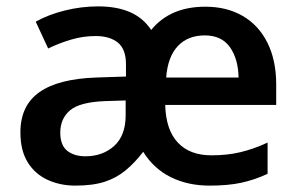

<svg xmlns="http://www.w3.org/2000/svg" viewBox="-20 -572 933 602"><path d="M624 -551Q691 -551 741 -522Q791 -493 818.5 -438Q846 -383 846 -307V-243H498Q500 -165 537.5 -125Q575 -85 643 -85Q693 -85 734.5 -95Q776 -105 819 -125V-27Q778 -8 736.5 1Q695 10 637 10Q569 10 515.5 -16.5Q462 -43 429 -96Q403 -62 374 -38Q345 -14 308 -2Q271 10 216 10Q169 10 129.5 -8Q90 -26 67 -63Q44 -100 44 -157Q44 -241 103.5 -283Q163 -325 283 -329L375 -332V-370Q375 -418 349.5 -438.5Q324 -459 280 -459Q241 -459 203.5 -448Q166 -437 131 -420L92 -504Q131 -526 183 -539Q235 -552 288 -552Q346 -552 387.5 -534Q429 -516 454 -478Q483 -514 525.5 -532.5Q568 -551 624 -551ZM310 -255Q230 -252 199.5 -226Q169 -200 169 -156Q169 -117 190.5 -99.5Q212 -82 248 -82Q302 -82 338 -114.5Q374 -147 374 -211V-257ZM622 -461Q569 -461 537.5 -427.5Q506 -394 501 -329H728Q727 -387 701 -424Q675 -461 622 -461Z"/></svg>

Font: Noto Sans Sundanese SemiBold
Style: Regular
Weight: 600
Version: Version 2.003